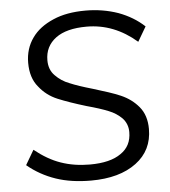

<svg xmlns="http://www.w3.org/2000/svg" viewBox="-52 -767 727 823"><g transform="rotate(-5 311.5 -356.0)"><path d="M307 8Q222 8 157 -14Q89 -37 35 -82L72 -145Q128 -100 183 -81Q240 -61 308 -61Q396 -61 442 -94Q488 -125 488 -185Q488 -220 465 -245Q441 -269 408 -282Q374 -296 315 -312Q242 -334 194 -354Q146 -374 115 -414Q82 -453 82 -518Q82 -579 115 -625Q146 -669 207 -695Q264 -720 346 -720Q420 -720 486 -697Q551 -673 597 -630L560 -567Q463 -651 345 -651Q258 -651 212 -617Q165 -582 165 -522Q165 -481 190 -456Q216 -429 251 -416Q286 -401 349 -383Q385 -372 414 -362.5Q443 -353 466 -343Q512 -323 542 -287Q573 -250 573 -191Q573 -99 502 -46Q430 8 307 8Z"/></g></svg>

Font: PRinguin Sans
Style: Italic
Weight: 400
Designer: Vernon Adams
Foundry: Vernon Adams
Version: ""